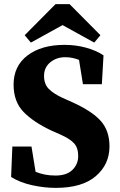

<svg xmlns="http://www.w3.org/2000/svg" viewBox="-20 -894 581 933"><path d="M251 19Q195 19 136 6Q77 -7 34 -34L40 -182H133L153 -59Q176 -50 199 -45.5Q222 -41 250 -41Q304 -41 332 -68.5Q360 -96 360 -136Q360 -176 339.5 -198Q319 -220 274 -240L231 -259Q143 -300 94.5 -350Q46 -400 46 -483Q46 -573 113.5 -624.5Q181 -676 294 -676Q348 -676 397.5 -662.5Q447 -649 483 -625L475 -485H383L364 -603Q348 -609 332 -612.5Q316 -616 297 -616Q254 -616 224 -591Q194 -566 194 -525Q194 -485 217.5 -461.5Q241 -438 285 -418L332 -397Q427 -354 469.5 -306.5Q512 -259 512 -183Q512 -95 445.5 -38Q379 19 251 19ZM318 -874 468 -723 438 -687 284 -772 130 -687 100 -723 250 -874Z"/></svg>

Font: Source Serif Pro
Style: Bold
Weight: 700
Designer: Frank Grießhammer
Foundry: Adobe Systems Incorporated
Version: Version 3.001;hotconv 1.0.111;makeotfexe 2.5.65597